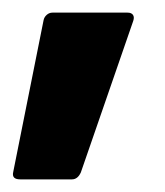

<svg xmlns="http://www.w3.org/2000/svg" viewBox="-26 -179 262 304"><path d="M-5 93 43 -147Q44 -152 48 -155.5Q52 -159 57 -159H176Q182 -159 184.5 -155.5Q187 -152 185 -146L102 94Q97 105 88 105H6Q-8 105 -5 93Z"/></svg>

Font: Barlow Condensed ExtraBold
Style: Italic
Weight: 800
Width: 3
Italic angle: -7°
Designer: Jeremy Tribby
Foundry: Tribby Type
Version: Version 1.408